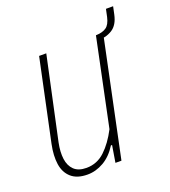

<svg xmlns="http://www.w3.org/2000/svg" viewBox="-116 -688 693 781"><g transform="rotate(-20 231.0 -298.0)"><path d="M387 -515 279 0H253L265 -73H260Q235 -33 201 -13.5Q167 6 131 6Q86 6 61 -16Q36 -38 30.5 -75.5Q25 -113 35 -161L110 -515H141L64 -157Q56 -118 60 -87.5Q64 -57 82.5 -39Q101 -21 136 -21Q182 -21 216 -53Q250 -85 277 -137L356 -515ZM354 -492 359 -515Q385 -516 401 -527Q417 -538 424 -569L431 -602H462L455 -569Q446 -526 419 -509Q392 -492 354 -492Z"/></g></svg>

Font: Hubot Sans Condensed ExtraLight
Style: Italic
Weight: 200
Width: 3
Italic angle: -12.0243°
Designer: Deni Anggara
Foundry: GitHub, Inc., Subsidiary of Microsoft Corporation
Version: Version 2.000